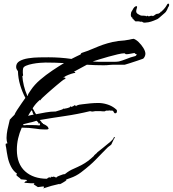

<svg xmlns="http://www.w3.org/2000/svg" viewBox="-20 -968 953 1059"><path d="M219 71V68H222Q222 66 223 66V63Q223 61 220 61Q216 61 212.5 61Q209 61 205 62Q201 63 197 63Q193 63 189 64L166 49L170 43H166Q159 43 153 43Q147 43 140 42Q133 41 127 41Q121 41 114 40L115 37H118V33Q121 33 124.5 32Q128 31 128 27L125 24L95 21Q93 16 81 8Q70 0 70 -4L72 -7Q74 -9 74 -10Q53 -25 40.5 -49.5Q28 -74 22.5 -101.5Q17 -129 14 -153Q13 -155 13 -157.5Q13 -160 12 -162Q11 -164 11 -170Q11 -177 15 -177L17 -175L18 -177H21Q16 -191 16 -207Q16 -218 17.5 -229.5Q19 -241 21 -252L34 -308Q38 -312 40.5 -315Q43 -318 47 -322L60 -335Q62 -342 74 -361Q86 -380 100 -399.5Q114 -419 120 -428Q102 -462 91 -499.5Q80 -537 79 -575Q75 -580 72 -586Q69 -592 69 -599Q69 -620 88 -631Q107 -642 136 -646.5Q165 -651 195.5 -651.5Q226 -652 248 -652Q311 -652 374 -643Q381 -646 387 -649.5Q393 -653 400 -656L425 -668Q426 -675 433 -677Q459 -685 493 -699.5Q527 -714 547 -721Q573 -730 602 -736.5Q631 -743 667 -745Q673 -746 679 -747Q685 -748 692 -749Q699 -751 705 -752Q711 -753 717 -754Q730 -750 745 -735.5Q760 -721 771 -703Q782 -685 782 -671Q782 -664 777.5 -654.5Q773 -645 766 -643Q755 -639 735.5 -632.5Q716 -626 697.5 -620Q679 -614 668 -611H620Q612 -611 603 -611Q594 -611 586 -610Q578 -609 569 -608.5Q560 -608 552 -608Q506 -608 459 -611L387 -572Q389 -572 392.5 -571Q396 -570 395 -566Q389 -566 373.5 -561Q358 -556 344.5 -549.5Q331 -543 330 -538L338 -541Q339 -541 339 -538H342V-535H339L338 -532Q333 -531 319.5 -520Q306 -509 291 -496.5Q276 -484 267 -476Q258 -468 243 -455Q228 -442 216 -430.5Q204 -419 202 -414L200 -417Q187 -406 178 -395.5Q169 -385 160 -371L169 -355Q171 -351 173.5 -346.5Q176 -342 179 -338Q205 -343 232.5 -348Q260 -353 287 -353Q288 -354 298.5 -356.5Q309 -359 319.5 -363Q330 -367 330 -369H333Q333 -368 334 -368Q335 -367 336 -367V-369Q341 -369 354.5 -372.5Q368 -376 368 -381H371L374 -378Q376 -379 378 -380Q380 -381 383 -382Q388 -384 389 -387H395L400 -381V-384Q409 -389 417 -390.5Q425 -392 435 -393Q446 -394 457 -395.5Q468 -397 479 -398Q490 -399 501 -399.5Q512 -400 523 -400Q546 -400 570.5 -392.5Q595 -385 613 -371Q616 -368 619 -366Q621 -365 622 -363.5Q623 -362 624 -361Q625 -360 625 -355Q625 -343 615 -343Q612 -343 610 -346L606 -352Q605 -358 596 -358Q590 -357 583 -359Q579 -358 576 -357.5Q573 -357 570 -358Q565 -359 558 -354Q552 -354 546 -354Q540 -354 535 -355H511Q508 -355 505 -355Q502 -355 499 -354Q496 -353 493 -353Q490 -353 487 -353Q485 -353 482.5 -353.5Q480 -354 477 -355Q407 -338 338 -328Q303 -323 268.5 -317.5Q234 -312 199 -306Q203 -303 206 -299Q208 -295 212 -290H213L216 -288Q218 -286 218 -284H220L224 -282Q229 -280 237.5 -274Q246 -268 246 -263Q248 -261 248 -260Q248 -254 238 -254H223Q212 -254 201 -255Q190 -256 179 -258Q140 -264 100 -264Q87 -235 80 -204.5Q73 -174 73 -142Q73 -64 118.5 -23Q164 18 241 18V15Q248 10 255 10Q257 10 257 12H260L261 6H264V9L277 6L291 12L292 9Q297 5 309 0.5Q321 -4 327 -6Q329 -6 332 -7Q336 -8 337 -7L341 -10Q362 -27 386 -37Q397 -42 409 -47.5Q421 -53 432 -59Q449 -68 465 -80Q481 -92 497 -107Q499 -112 507 -118Q516 -125 517 -128Q528 -137 549 -153.5Q570 -170 588.5 -186Q607 -202 608 -211H614V-208Q614 -205 610 -205L594 -171Q592 -169 589 -166.5Q586 -164 583 -162Q580 -160 577 -157.5Q574 -155 572 -153Q560 -141 543 -123.5Q526 -106 509 -88.5Q492 -71 478 -59Q453 -37 426.5 -17Q400 3 368 14L354 19Q344 22 342 27H348Q343 29 338.5 32Q334 35 329 38Q324 41 318.5 44Q313 47 308 49L309 46Q286 51 264 57Q242 63 219 71ZM535 -627H608Q616 -627 622.5 -627.5Q629 -628 636 -629Q644 -631 654.5 -634.5Q665 -638 678 -643Q690 -648 700.5 -651.5Q711 -655 720 -657Q722 -658 723.5 -658Q725 -658 727 -659Q730 -660 731 -664H734V-667Q732 -670 727 -671Q722 -673 723 -676L701 -672Q696 -671 690 -670Q684 -669 679 -669Q677 -669 673.5 -669.5Q670 -670 670 -673Q669 -674 665 -674Q653 -674 629.5 -668.5Q606 -663 579 -655.5Q552 -648 528 -640.5Q504 -633 491 -629Q502 -628 513 -627.5Q524 -627 535 -627ZM131 -440H134Q134 -446 135 -447Q136 -449 137.5 -452Q139 -455 142 -459L150 -471Q170 -501 201.5 -528Q233 -555 268 -578.5Q303 -602 333 -620Q282 -623 231 -623Q221 -623 201 -621.5Q181 -620 160 -616Q139 -612 123.5 -605.5Q108 -599 107 -588Q106 -585 106 -579V-569Q106 -567 106 -564Q106 -561 107 -559V-548Q106 -548 105 -549L103 -551Q107 -494 130 -441ZM135 -329 151 -333 166 -336Q162 -341 160 -348Q159 -356 154 -360L144 -345ZM198 -276Q198 -277 200 -279Q201 -280 201 -282Q201 -291 193 -286Q192 -292 189 -295Q187 -296 181 -302L172 -299Q164 -296 156.5 -294.5Q149 -293 141 -291L109 -283L107 -278Q109 -277 117 -277Q121 -277 124 -278H165Q173 -278 181.5 -277.5Q190 -277 198 -276ZM779 -843Q769 -843 766 -846.5Q763 -850 755 -848Q753 -849 747 -850Q741 -851 730 -850Q727 -849 724 -853Q721 -857 719 -857Q715 -857 717 -864L714 -863H713Q711 -863 711 -867Q711 -871 708 -872L704 -874L705 -875H704Q703 -877 702 -881.5Q701 -886 702 -890Q703 -895 703 -898Q703 -901 711 -913Q721 -934 733 -934Q738 -934 735 -924Q734 -920 732.5 -915.5Q731 -911 731 -906Q731 -904 733 -898Q736 -893 742 -890Q748 -887 753 -884Q753 -884 754 -883.5Q755 -883 756 -883Q756 -882 765.5 -881.5Q775 -881 776 -882Q778 -881 779.5 -879.5Q781 -878 785 -882L786 -877L791 -881L790 -879L791 -880Q794 -883 796 -880Q796 -880 796.5 -879.5Q797 -879 797 -879Q798 -879 798.5 -878.5Q799 -878 800 -878L806 -879L815 -882Q815 -881 817.5 -880Q820 -879 820 -879L824 -882Q824 -880 825 -880Q827 -880 828.5 -881.5Q830 -883 832 -884L839 -889Q842 -891 844.5 -891.5Q847 -892 848 -892H850Q855 -892 863 -898Q868 -906 870 -904.5Q872 -903 875 -909Q877 -911 879.5 -913Q882 -915 885 -919Q887 -921 892 -927.5Q897 -934 897 -935Q903 -948 908 -948Q915 -948 912 -935Q912 -934 909.5 -931Q907 -928 907 -927Q903 -915 895 -903Q890 -897 883.5 -892Q877 -887 872 -882Q864 -875 856.5 -868.5Q849 -862 842 -860Q829 -854 813.5 -849Q798 -844 787 -844Q785 -844 783 -843.5Q781 -843 779 -843Z"/></svg>

Font: Water Brush
Style: Regular
Weight: 400
Designer: Robert E. Leuschke
Foundry: Robert E. Leuschke
Version: Version 1.010; ttfautohint (v1.8.4.7-5d5b)